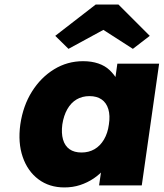

<svg xmlns="http://www.w3.org/2000/svg" viewBox="-20 -812 717 841"><path d="M262 9Q196 9 148.5 -26.5Q101 -62 79.5 -124.5Q58 -187 69 -267Q81 -349 120 -411Q159 -473 217 -508.5Q275 -544 344 -544Q381 -544 410.5 -534Q440 -524 460 -505Q480 -486 494 -462Q508 -438 515 -410L477 -412L494 -533H677L601 0H414L433 -130L473 -128Q460 -99 439 -74Q418 -49 390.5 -30.5Q363 -12 331 -1.5Q299 9 262 9ZM337 -144Q369 -144 394 -158.5Q419 -173 435.5 -201Q452 -229 457 -267Q463 -306 454.5 -334Q446 -362 425 -376.5Q404 -391 372 -391Q340 -391 315.5 -376.5Q291 -362 275 -334Q259 -306 253 -267Q248 -229 256 -201Q264 -173 284.5 -158.5Q305 -144 337 -144ZM280 -598 222 -655 399 -792H499L636 -655L562 -598L419 -690H449Z"/></svg>

Font: Lexend ExtBd
Style: Italic
Weight: 800
Italic angle: -8.13011°
Designer: Bonnie Shaver-Troup, Thomas Jockin
Foundry: Lexend
Version: Version 1.007